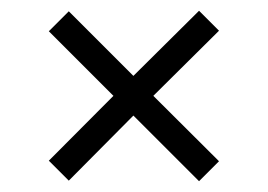

<svg xmlns="http://www.w3.org/2000/svg" viewBox="-20 -417 499 357"><path d="M350.1 -80.1 228 -202.1 107.9 -81.1 70.8 -118.2 190.9 -238.8 70.8 -358.9 107.9 -396 228 -275.9 350.1 -397 387.2 -359.9 265.1 -238.8 387.2 -117.2Z"/></svg>

Font: Quattrocento Roman
Style: Regular
Weight: 400
Designer: Pablo Impallari
Foundry: Pablo Impallari. www.impallari.com Igino Marini. www.ikern.com
Version: Version 1.000